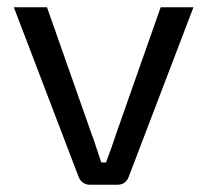

<svg xmlns="http://www.w3.org/2000/svg" viewBox="-20 -507 570 527"><path d="M511 -487 333 -21Q329 -11 321.5 -5.5Q314 0 303 0H226Q216 0 208 -5.5Q200 -11 196 -21L18 -487H109L229 -146Q237 -125 244 -103Q251 -81 258 -61H271Q279 -82 286.5 -103.5Q294 -125 301 -146L421 -487Z"/></svg>

Font: Exo 2
Style: Regular
Weight: 400
Designer: Natanael Gama
Foundry: Natanael Gama
Version: Version 2.010